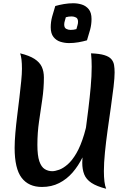

<svg xmlns="http://www.w3.org/2000/svg" viewBox="-20 -1130 795 1181"><path d="M250 -653Q250 -586 240 -518.5Q230 -451 220 -382Q210 -313 210 -239Q210 -173 222 -138Q234 -103 255 -90Q276 -77 301 -77Q319 -77 344 -86Q369 -95 396.5 -119Q424 -143 450 -187.5Q476 -232 497.5 -303Q519 -374 531.5 -476.5Q544 -579 544 -720L559 -393Q549 -334 531.5 -275Q514 -216 488 -163Q462 -110 426.5 -69Q391 -28 344 -4Q297 20 238 20Q156 20 113 -36.5Q70 -93 70 -220Q70 -260 74.5 -312Q79 -364 86 -420Q93 -476 99.5 -530.5Q106 -585 110.5 -631Q115 -677 115 -707Q115 -772 104 -802Q161 -788 192.5 -767.5Q224 -747 237 -719Q250 -691 250 -653ZM685 -684Q685 -652 678.5 -596Q672 -540 662 -471Q652 -402 642 -330Q632 -258 625.5 -192.5Q619 -127 619 -78Q619 -2 633 31Q574 16 542 -5.5Q510 -27 498 -57.5Q486 -88 486 -129Q486 -160 492 -211.5Q498 -263 506.5 -327Q515 -391 523.5 -460Q532 -529 538 -596Q544 -663 544 -720Q544 -741 543 -762Q542 -783 540 -802Q592 -800 621.5 -791Q651 -782 664.5 -766.5Q678 -751 681.5 -730.5Q685 -710 685 -684ZM450 -951Q453 -963 456.5 -974Q460 -985 460 -996Q460 -1016 447.5 -1022.5Q435 -1029 421 -1029Q402 -1029 385 -1024Q382 -1012 378.5 -1001Q375 -990 375 -979Q375 -959 387.5 -952.5Q400 -946 414 -946Q433 -946 450 -951ZM515 -882Q491 -875 462.5 -870Q434 -865 405 -865Q378 -865 352 -873Q326 -881 309 -902.5Q292 -924 292 -962Q292 -995 300.5 -1027Q309 -1059 320 -1093Q344 -1100 373 -1105Q402 -1110 430 -1110Q458 -1110 483.5 -1102Q509 -1094 526 -1073Q543 -1052 543 -1013Q543 -980 534.5 -948Q526 -916 515 -882Z"/></svg>

Font: Merienda
Style: Bold
Weight: 700
Designer: Eduardo Rodriguez Tunni
Foundry: Eduardo Rodriguez Tunni
Version: Version 2.001